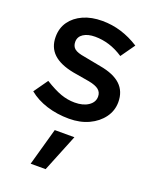

<svg xmlns="http://www.w3.org/2000/svg" viewBox="-147 -593 774 964"><g transform="rotate(20 239.5 -110.5)"><path d="M240 10Q176 10 120.5 -7.5Q65 -25 25 -58L78 -133Q128 -102 164.5 -89Q201 -76 239 -76Q284 -76 312 -95Q340 -114 340 -144Q340 -167 323.5 -180.5Q307 -194 270 -201L182 -216Q109 -230 73 -264Q37 -298 37 -354Q37 -401 61.5 -435.5Q86 -470 129.5 -489.5Q173 -509 231 -509Q283 -509 332 -494Q381 -479 428 -449L375 -374Q337 -399 299.5 -410.5Q262 -422 224 -422Q185 -422 161.5 -406.5Q138 -391 138 -364Q138 -340 153.5 -327.5Q169 -315 208 -309L297 -292Q372 -279 408.5 -244.5Q445 -210 445 -153Q445 -107 418 -70Q391 -33 345 -11.5Q299 10 240 10ZM137 288 193 88H298L217 288Z"/></g></svg>

Font: Red Hat Text Medium
Style: Regular
Weight: 500
Designer: Pentagram, MCKL
Foundry: Pentagram, MCKL
Version: Version 1.023